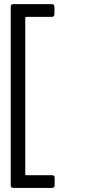

<svg xmlns="http://www.w3.org/2000/svg" viewBox="-20 -794 420 935"><path d="M232.9 121.1H44.9Q32.2 121.1 32.2 107.9V-761.2Q32.2 -773.9 44.9 -773.9H231.9Q245.1 -773.9 245.1 -761.2V-725.1Q245.1 -711.9 231.9 -711.9H107.9Q103 -711.9 103 -707V54.2Q103 59.1 107.9 59.1H232.9Q246.1 59.1 246.1 71.8V107.9Q246.1 121.1 232.9 121.1Z"/></svg>

Font: Barlow
Style: Regular
Weight: 400
Designer: Jeremy Tribby
Foundry: Jeremy Tribby
Version: Version 1.101